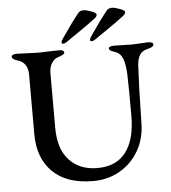

<svg xmlns="http://www.w3.org/2000/svg" viewBox="-58 -894 855 961"><g transform="rotate(-5 370.0 -414.0)"><path d="M98 -245V-544Q98 -575 85 -594Q72 -613 51 -619Q19 -628 19 -641Q19 -654 47 -654Q65 -654 99 -652Q137 -650 155 -650Q173 -650 211 -652L255 -653Q283 -653 283 -640Q283 -634 276.5 -630Q270 -626 259.5 -622.5Q249 -619 245 -617Q230 -612 217.5 -592Q205 -572 205 -543V-269Q205 -160 258 -104.5Q311 -49 398 -49Q494 -49 542 -113Q590 -177 590 -295Q590 -430 588 -501Q586 -551 575.5 -580Q565 -609 542 -618Q540 -619 529.5 -622.5Q519 -626 513 -630.5Q507 -635 507 -640Q507 -652 536 -652L582 -651Q594 -650 619 -650Q637 -650 665 -652Q691 -654 703 -654Q731 -654 731 -641Q731 -628 700 -621Q672 -615 660 -595Q648 -575 646 -541Q640 -425 638 -299L637 -254Q636 -176 600.5 -115Q565 -54 505 -20Q445 14 372 14Q239 14 168.5 -55.5Q98 -125 98 -245ZM417 -691Q417 -698 424 -708Q475 -783 512 -829Q521 -842 541 -842Q556 -841 580.5 -832Q605 -823 604 -814Q603 -808 600 -804Q597 -800 589 -794Q558 -770 498 -729Q462 -705 446 -693Q433 -684 425 -684Q417 -684 417 -691ZM274 -691Q274 -698 281 -708Q332 -783 369 -829Q378 -842 398 -842Q413 -841 437.5 -832Q462 -823 461 -814Q460 -808 457 -804Q454 -800 446 -794Q415 -770 355 -729Q319 -705 303 -693Q290 -684 282 -684Q274 -684 274 -691Z"/></g></svg>

Font: EB Garamond Medium
Style: Regular
Weight: 500
Designer: Georg Duffner and Octavio Pardo
Foundry: Georg Duffner
Version: Version 1.000